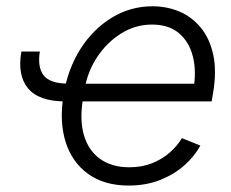

<svg xmlns="http://www.w3.org/2000/svg" viewBox="-20 -573 728 605"><path d="M47.4 -410.6H105.5Q97.7 -361.3 117.4 -335.7Q137.2 -310.1 191.9 -309.6L184.1 -253.4Q102.1 -253.9 68.1 -294.9Q34.2 -335.9 47.4 -410.6ZM385.7 11.7Q308.6 11.7 257.8 -24.9Q207 -61.5 186.8 -125.7Q166.5 -189.9 180.2 -273.4Q193.4 -355.5 233.4 -418.5Q273.4 -481.4 332.3 -517.3Q391.1 -553.2 460.4 -553.2Q505.9 -553.2 545.2 -536.6Q584.5 -520 612.5 -486.1Q640.6 -452.1 651.9 -400.9Q663.1 -349.6 651.4 -279.8L647 -253.4H220.2L229.5 -309.1H622.1L589.4 -290Q599.6 -349.1 587.6 -395.5Q575.7 -441.9 543.5 -468.8Q511.2 -495.6 459 -495.6Q406.2 -495.6 361.3 -467.3Q316.4 -439 286.1 -393.1Q255.9 -347.2 246.6 -292.5L241.2 -259.8Q230.5 -194.3 244.6 -146.5Q258.8 -98.6 295.4 -72.3Q332 -45.9 387.2 -45.9Q427.2 -45.9 459.5 -58.8Q491.7 -71.8 515.4 -92.8Q539.1 -113.8 553.2 -137.7L611.3 -114.3Q592.8 -80.1 560.3 -51.5Q527.8 -22.9 483.6 -5.6Q439.5 11.7 385.7 11.7Z"/></svg>

Font: Inter Tight Light
Style: Italic
Weight: 300
Italic angle: -9.39999°
Designer: Rasmus Andersson
Foundry: rsms
Version: Version 3.004